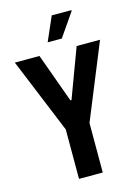

<svg xmlns="http://www.w3.org/2000/svg" viewBox="-130 -951 742 1023"><g transform="rotate(-15 241.0 -439.5)"><path d="M175 0V-273L5 -687H141L239 -416H245L346 -687H475L306 -273V0ZM202 -746 260 -879H368L369 -875L280 -746Z"/></g></svg>

Font: Archivo ExtraCondensed
Style: Bold
Weight: 700
Width: 2
Designer: Hector Gatti
Foundry: Omnibus-Type
Version: Version 2.001